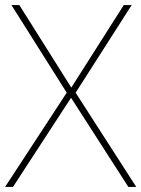

<svg xmlns="http://www.w3.org/2000/svg" viewBox="-23 -734 555 754"><path d="M512 0 274 -370 494 -714H463L257 -390L53 -714H22L239 -370L-3 0H28L256 -350L481 0Z"/></svg>

Font: Noto Sans Arabic UI Th
Style: Regular
Weight: 100
Designer: Monotype Design Team, Nadine Chahine and Nizar Qandah
Foundry: Monotype Imaging Inc.
Version: Version 2.010